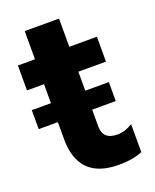

<svg xmlns="http://www.w3.org/2000/svg" viewBox="-141 -798 741 919"><g transform="rotate(-20 229.5 -339.0)"><path d="M1 -252.9V-349.6H98.6V-446.3H11.7V-573.2H98.6V-716.8H273.4V-573.2H414.1V-446.3H273.4V-349.6H393.6V-252.9H273.4V-167Q273.4 -99.6 347.7 -99.6Q385.7 -99.6 424.8 -124V18.6Q375 39.1 304.7 39.1Q98.6 39.1 98.6 -167V-252.9Z"/></g></svg>

Font: GenEi M Gothic v2 Heavy
Style: Regular
Weight: 800
Version: Version 2.0